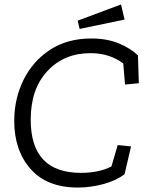

<svg xmlns="http://www.w3.org/2000/svg" viewBox="-20 -833 670 863"><path d="M540 -745 338 -703 329 -740 524 -813ZM540 -50Q500 -20 442.5 -5Q385 10 330 10Q191 10 117.5 -73.5Q44 -157 44 -289Q44 -390 86 -474.5Q128 -559 205.5 -609.5Q283 -660 390 -660Q461 -660 514 -638Q567 -616 600 -584L604 -459L542 -453L534 -548Q506 -569 469.5 -581.5Q433 -594 386 -594Q268 -594 193 -513.5Q118 -433 118 -295Q118 -56 344 -56Q425 -56 481 -85L509 -181L569 -175Z"/></svg>

Font: Zilla Slab
Style: Italic
Weight: 400
Italic angle: -6°
Designer: Typotheque.com
Foundry: Typotheque type foundry
Version: Version 1.1; 2017; ttfautohint (v1.6)